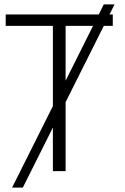

<svg xmlns="http://www.w3.org/2000/svg" viewBox="-20 -780 571 875"><path d="M502 -760 84 75H35L453 -760ZM279 0H221V-662H6V-714H494V-662H279Z"/></svg>

Font: Noto Sans Display Light
Style: Regular
Weight: 300
Designer: Monotype Design Team
Foundry: Monotype Imaging Inc.
Version: Version 2.003